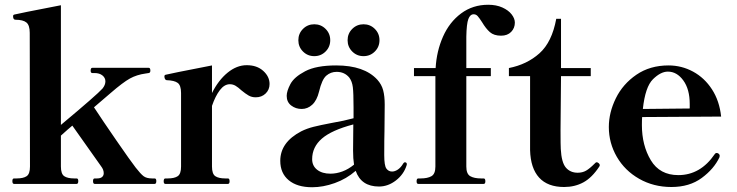

<svg xmlns="http://www.w3.org/2000/svg" viewBox="-20 -773 3098 807"><path d="M630 -23Q637 -23 637 -12Q637 0 630 0H378Q371 0 371 -12Q371 -23 378 -23H388Q402 -23 409 -29Q416 -35 416 -45Q416 -60 405 -74L284 -245L264 -228L236 -203V-73Q236 -42 250 -32.5Q264 -23 292 -23H302Q309 -23 309 -12Q309 0 302 0H39Q32 0 32 -12Q32 -23 39 -23H50Q78 -23 92 -32.5Q106 -42 106 -73L105 -635Q105 -667 91 -678.5Q77 -690 45 -690Q35 -690 35 -705Q35 -711 41 -712Q50 -715 236 -751V-248Q388 -375 411 -401Q423 -416 423 -431Q423 -446 410.5 -456Q398 -466 377 -466H368Q361 -466 361 -476Q361 -488 368 -488H605Q612 -488 612 -476Q612 -467 605 -466L592 -464Q555 -459 526 -443Q497 -427 445 -382L375 -322Q411 -267 470 -181.5Q529 -96 550 -69Q571 -42 583.5 -32.5Q596 -23 619 -23Z M1113 -420Q1113 -396 1096.5 -380Q1080 -364 1055 -364Q1038 -364 1025 -371.5Q1012 -379 995 -393Q981 -406 970 -412.5Q959 -419 946 -419Q923 -419 904 -394Q885 -369 871 -328V-73Q871 -42 885 -32.5Q899 -23 927 -23H938Q945 -23 945 -11Q945 0 938 0H675Q668 0 668 -11Q668 -23 675 -23H685Q713 -23 727 -32.5Q741 -42 741 -73V-382Q741 -414 727 -424.5Q713 -435 680 -436Q675 -437 673 -442Q671 -447 671 -452Q671 -458 677 -459Q686 -462 871 -498V-382Q898 -436 936.5 -467.5Q975 -499 1017 -499Q1060 -499 1086.5 -475Q1113 -451 1113 -420Z M1690 -83 1689 -78Q1677 -40 1644 -14.5Q1611 11 1573 11Q1498 11 1475 -55Q1436 -21 1387 -3.5Q1338 14 1292 14Q1229 14 1193.5 -15.5Q1158 -45 1158 -97Q1158 -175 1246 -221Q1270 -233 1298 -240Q1326 -247 1373 -256Q1426 -265 1466 -276V-321Q1466 -382 1463 -406.5Q1460 -431 1448 -447Q1428 -471 1395 -471Q1370 -471 1351.5 -455Q1333 -439 1321 -388Q1312 -351 1292.5 -333Q1273 -315 1248 -315Q1223 -315 1204 -329.5Q1185 -344 1185 -370Q1185 -390 1200.5 -419.5Q1216 -449 1262.5 -473.5Q1309 -498 1393 -498Q1511 -498 1566 -438Q1584 -418 1590.5 -393.5Q1597 -369 1597 -333L1596 -223Q1595 -190 1595 -121Q1595 -77 1604 -64.5Q1613 -52 1628 -52Q1640 -52 1652.5 -60.5Q1665 -69 1675 -86Q1678 -91 1682 -91Q1685 -91 1687.5 -89Q1690 -87 1690 -83ZM1468 -81Q1464 -106 1464 -140L1465 -250Q1374 -226 1333 -190.5Q1292 -155 1292 -104Q1292 -76 1313 -59.5Q1334 -43 1369 -43Q1394 -43 1419.5 -52.5Q1445 -62 1468 -81ZM1301 -671Q1273 -671 1253.5 -651.5Q1234 -632 1234 -604Q1234 -576 1253.5 -556.5Q1273 -537 1301 -537Q1329 -537 1348.5 -556.5Q1368 -576 1368 -604Q1368 -632 1348.5 -651.5Q1329 -671 1301 -671ZM1508 -671Q1480 -671 1460.5 -651.5Q1441 -632 1441 -604Q1441 -576 1460.5 -556.5Q1480 -537 1508 -537Q1536 -537 1555.5 -556.5Q1575 -576 1575 -604Q1575 -632 1555.5 -651.5Q1536 -671 1508 -671Z M2144 -678Q2144 -655 2128.5 -639Q2113 -623 2086 -623Q2056 -623 2039 -638Q2022 -653 2006 -680Q1995 -697 1988 -705Q1981 -713 1971 -713Q1956 -713 1948.5 -693Q1941 -673 1940 -619V-580V-487H2043V-453H1940V-73Q1940 -42 1956.5 -32.5Q1973 -23 2002 -23H2013Q2020 -23 2020 -11Q2020 0 2013 0H1738Q1731 0 1731 -11Q1731 -23 1738 -23H1748Q1777 -23 1793.5 -32.5Q1810 -42 1810 -73V-453H1720V-487H1811Q1815 -558 1842 -619Q1869 -680 1918 -716.5Q1967 -753 2032 -753Q2066 -753 2091.5 -741.5Q2117 -730 2130.5 -712.5Q2144 -695 2144 -678Z M2208 -142V-453H2119V-487Q2195 -502 2247.5 -549Q2300 -596 2318 -694H2338V-487H2463V-453H2338L2336 -227Q2336 -160 2337 -147Q2340 -90 2358.5 -68.5Q2377 -47 2408 -47Q2428 -47 2443 -55.5Q2458 -64 2479 -85Q2484 -91 2488 -91Q2492 -91 2496.5 -87Q2501 -83 2501 -79Q2501 -77 2499 -73Q2468 -26 2432 -6.5Q2396 13 2351 13Q2282 13 2246 -26.5Q2210 -66 2208 -142Z M3005 -118 3004 -112Q2981 -63 2929.5 -25Q2878 13 2802 13Q2727 13 2666.5 -21.5Q2606 -56 2572.5 -114Q2539 -172 2539 -239Q2539 -300 2568.5 -360Q2598 -420 2655 -459Q2712 -498 2790 -498Q2845 -498 2893 -472Q2941 -446 2972.5 -397.5Q3004 -349 3011 -283L2679 -281Q2678 -271 2678 -247Q2678 -162 2715.5 -99.5Q2753 -37 2831 -37Q2924 -37 2984 -125Q2987 -130 2993 -130Q2995 -130 2999 -128Q3005 -124 3005 -118ZM2682 -315 2879 -317V-336Q2879 -398 2852 -435Q2825 -472 2787 -472Q2757 -472 2724.5 -440Q2692 -408 2682 -315Z"/></svg>

Font: Shippori Mincho ExtraBold
Style: Regular
Weight: 800
Designer: FONTDASU
Foundry: FONTDASU / Google Inc. / but / Adobe
Version: Version 3.110; ttfautohint (v1.8.3)